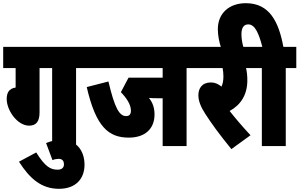

<svg xmlns="http://www.w3.org/2000/svg" viewBox="-20 -916 1878 1204"><path d="M228 -489H307V0H457V-489H523V-622H0V-489H78V-367C35 -361 22 -332 22 -295C22 -225 88 -128 163 -128C208 -128 228 -156 228 -211Z M269 -19 309 88C321 83 336 80 347 80C371 80 381 93 381 115C381 134 369 148 341 148C296 148 263 129 207 40L99 98C166 203 239 268 350 268C456 268 510 204 510 117C510 26 456 -39 368 -39C331 -39 301 -32 269 -19Z M1150 -489H1216V-622H511V-489H1000V-429H786L738 -338C773 -302 801 -261 801 -222C801 -199 791 -188 771 -188C728 -188 699 -239 660 -405L524 -370C582 -117 663 -53 788 -53C890 -53 949 -109 949 -198C949 -239 938 -272 914 -302C932 -300 950 -300 962 -300H1000V0H1150Z M1551 -68C1501 -121 1453 -178 1420 -220C1488 -257 1531 -320 1531 -412C1531 -444 1528 -468 1523 -489H1580V-622H1204V-489H1376C1379 -473 1381 -456 1381 -437C1381 -411 1377 -390 1369 -373C1348 -390 1327 -399 1303 -399C1246 -399 1224 -361 1224 -319C1224 -283 1239 -246 1266 -204C1308 -139 1352 -78 1431 19Z M1367 -615H1508C1501 -638 1494 -668 1494 -701C1494 -744 1510 -763 1537 -763C1580 -763 1604 -703 1625 -622H1568V-489H1622V0H1772V-489H1838V-622H1757C1728 -778 1671 -896 1522 -896C1416 -896 1346 -832 1346 -733C1346 -693 1355 -650 1367 -615Z"/></svg>

Font: Noto Sans ExtraCondensed Black
Style: Italic
Weight: 900
Width: 2
Italic angle: -12°
Designer: Monotype Design Team
Foundry: Monotype Imaging Inc.
Version: Version 2.013